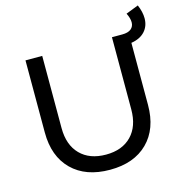

<svg xmlns="http://www.w3.org/2000/svg" viewBox="-120 -945 1027 1064"><g transform="rotate(-15 393.5 -413.0)"><path d="M783 -755Q783 -710 755.5 -680Q728 -650 677 -642V-286Q677 -149 598.5 -71Q520 7 382 7Q243 7 164 -71Q85 -149 85 -286V-700H181V-286Q181 -189 234.5 -134.5Q288 -80 382 -80Q475 -80 528 -134.5Q581 -189 581 -286V-700H640Q674 -700 691 -714Q708 -728 708 -752Q708 -775 693 -805L765 -833Q783 -791 783 -755Z"/></g></svg>

Font: Montserrat arm2
Style: Regular
Weight: 400
Designer: Julieta Ulanovsky
Foundry: Julieta Ulanovsky
Version: Version 6.000